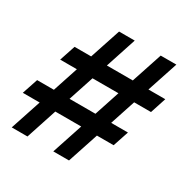

<svg xmlns="http://www.w3.org/2000/svg" viewBox="-175 -875 1002 1022"><g transform="rotate(30 326.0 -364.0)"><path d="M285.2 0 347.7 -189H188.5L126.5 0H29.8L92.3 -189H-11.2L21 -285.6H124L175.3 -441.4H72.8L105 -538.6H207L269.5 -727.5H365.7L303.7 -538.6H462.9L525.4 -727.5H621.6L559.1 -538.6H662.6L630.9 -441.4H527.3L476.1 -285.6H579.1L546.9 -189H444.3L381.8 0ZM220.2 -285.6H379.4L430.7 -441.4H271.5Z"/></g></svg>

Font: Inter Display SemiBold
Style: Italic
Weight: 600
Italic angle: -9.39999°
Designer: Rasmus Andersson
Foundry: rsms
Version: Version 4.000;git-a52131595